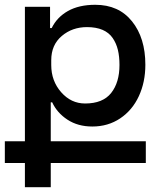

<svg xmlns="http://www.w3.org/2000/svg" viewBox="-20 -573 632 794"><path d="M474.1 -304.2Q474.1 -339.4 467.5 -366.7Q460.9 -394 445.8 -416Q430.7 -438 404.1 -449.5Q377.4 -460.9 339.8 -460.9Q278.8 -460.9 235.4 -424.1Q191.9 -387.2 191.9 -324.2V-304.2Q191.9 -238.3 232.9 -191.7Q273.9 -145 332 -145Q405.3 -145 439.7 -188.5Q474.1 -231.9 474.1 -304.2ZM581.1 -305.2Q581.1 -233.4 554.2 -175.3Q527.3 -117.2 477.1 -83.5Q426.8 -49.8 361.8 -49.8Q302.2 -49.8 259 -78.1Q215.8 -106.4 195.8 -149.9H189.9V11.2H583V101.1H189.9V201.2H83V101.1H0V11.2H83V-544.9H187V-457H193.8Q215.8 -502 261.2 -527.6Q306.6 -553.2 374 -553.2Q471.2 -553.2 526.1 -484.6Q581.1 -416 581.1 -305.2Z"/></svg>

Font: Telcell.Market Med
Style: Regular
Weight: 500
Designer: Rasmus Andersson, Sedrak Mkrtchyan
Version: Version 3.019;git-0a5106e0b